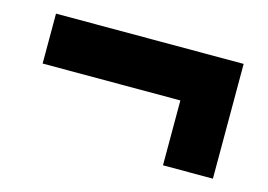

<svg xmlns="http://www.w3.org/2000/svg" viewBox="-55 -574 710 509"><g transform="rotate(15 300.0 -319.5)"><path d="M422 -162V-340H44V-477H559V-162Z"/></g></svg>

Font: Chivo Mono ExtraBold
Style: Regular
Weight: 800
Monospace: yes
Designer: Hector Gatti
Foundry: Omnibus-Type
Version: Version 1.008